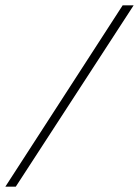

<svg xmlns="http://www.w3.org/2000/svg" viewBox="-21 -651 519 717"><path d="M-1 46 437 -631H478L38 46Z"/></svg>

Font: Alumni Sans Light
Style: Italic
Weight: 300
Italic angle: -8°
Version: Version 1.016